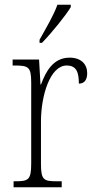

<svg xmlns="http://www.w3.org/2000/svg" viewBox="-20 -786 398 806"><path d="M146 -619V-606H156C198 -649 256 -721 277 -756V-766H221C205 -721 175 -671 146 -619ZM37 0H239V-25H220C163 -25 152 -30 152 -99V-276C152 -384 190 -511 260 -511C302 -511 311 -481 311 -435C336 -435 346 -453 346 -479C346 -516 321 -544 272 -544C203 -544 172 -485 152 -431H150L144 -536H33V-511H39C100 -511 111 -506 111 -438V-100C111 -30 99 -25 43 -25H37Z"/></svg>

Font: Noto Serif Hebrew Condensed ExtraLight
Style: Regular
Weight: 200
Width: 3
Designer: Monotype Design Team
Foundry: Monotype Imaging Inc.
Version: Version 2.004